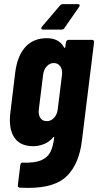

<svg xmlns="http://www.w3.org/2000/svg" viewBox="-20 -708 478 935"><path d="M368 -682Q368 -679 365 -674L294 -572Q290 -564 280 -564H190Q181 -564 181 -570Q181 -575 185 -579L272 -681Q278 -688 286 -688H358Q368 -688 368 -682ZM314 -514H428Q433 -514 436 -510.5Q439 -507 438 -502L379 -24Q366 87 308 147Q250 207 118 207Q91 207 77 206Q65 205 67 193L79 95Q81 82 92 84Q149 86 180.5 72.5Q212 59 225.5 32Q239 5 244 -39Q245 -42 243 -42Q241 -42 239 -39Q218 -15 192 -5.5Q166 4 143 4Q85 4 56.5 -29.5Q28 -63 28 -124Q28 -143 31 -164L54 -354Q64 -435 103 -478.5Q142 -522 208 -522Q268 -522 292 -477Q294 -474 296 -475Q298 -476 298 -479L301 -502Q302 -507 305.5 -510.5Q309 -514 314 -514ZM261 -175 282 -344Q285 -369 273.5 -385Q262 -401 242 -401Q222 -401 207.5 -385Q193 -369 190 -344L169 -175Q166 -149 176.5 -133.5Q187 -118 208 -118Q228 -118 243 -134Q258 -150 261 -175Z"/></svg>

Font: Barlow Condensed
Style: Bold Italic
Weight: 700
Width: 3
Italic angle: -7°
Designer: Jeremy Tribby
Foundry: Tribby Type
Version: Version 1.408